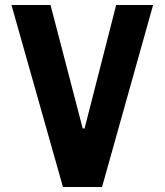

<svg xmlns="http://www.w3.org/2000/svg" viewBox="-20 -750 660 770"><path d="M182.6 -730 311.7 -234.9H319.2L445.9 -730H594L389.2 0H232.5L26 -730Z"/></svg>

Font: Monaspace Neon Var
Style: Regular
Weight: 400
Designer: Riley Cran and the Lettermatic Team
Version: Version 1.000 (Monaspace Neon Var)